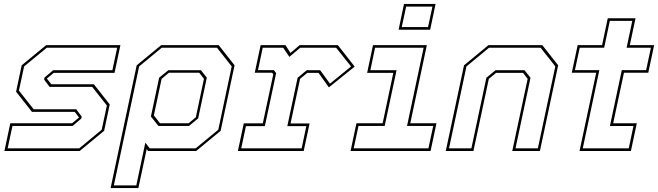

<svg xmlns="http://www.w3.org/2000/svg" viewBox="-20 -770 3356 979"><path d="M2.5 0 32.5 -141.5H347.5L384.5 -172L384 -169.5L361 -199.5H143L62 -302.5L90.5 -437L215.5 -540H594L564 -398.5H254L217 -368L217.5 -371L241.5 -340.5H458.5L539.5 -237.5L511 -103L386 0ZM19 -13.5H384L498.5 -108.5L525 -232L450 -327H233L205 -364L207 -374.5L251 -412H553L577.5 -526.5H218.5L103 -431.5L76.5 -308L151.5 -213H368.5L396.5 -175.5L394.5 -165.5L350.5 -128H43.5Z M544 189 677 -437 802 -540H1095L1176 -437L1105 -103L980 0H735L728 -10L685.5 189ZM560.5 175.5H675L721 -42.5L743.5 -13.5H977.5L1093 -108.5L1161.5 -431.5L1086.5 -526.5H804.5L689.5 -431.5ZM796 -141.5H941.5L978.5 -172L1020 -368L996 -399H841L804 -368L764.5 -181.5ZM787.5 -128 749.5 -176 791.5 -374 838.5 -412H1004.5L1034.5 -374L990.5 -166.5L944 -128Z M1193 0 1223 -141H1320L1373.5 -391.5L1367.5 -399H1279L1309 -540H1435.5L1461 -500L1508 -540H1702.5L1788.5 -430.5L1657 -324.5L1604 -398.5H1547L1510 -368L1461.5 -140.5H1558.5L1528.5 0ZM1210 -13.5H1518L1542 -127H1445L1497.5 -373.5L1544 -412H1612.5L1662.5 -343.5L1770 -431L1694 -526.5H1510.5L1455.5 -480L1424 -526.5H1319.5L1295.5 -412.5H1376.5L1388 -397L1330.5 -127H1234Z M2012.5 -618.5 2040 -750H2201L2173.5 -618.5ZM2028.5 -632H2162.5L2185 -736.5H2051ZM1767.5 0 1797.5 -141.5H1931L1985.5 -398.5H1852L1882 -540H2156.5L2072 -141.5H2205.5L2175.5 0ZM1783.5 -13.5H2164.5L2189 -128H2055.5L2140 -526.5H1892.5L1868.5 -412H2002L1941.5 -128H1808Z M2253 0 2346 -437 2471 -540H2745L2826 -437L2733 0H2592L2670.5 -368L2646.5 -398.5H2509.5L2472.5 -368L2394 0ZM2269.5 -13.5H2383.5L2460 -373.5L2506.5 -412H2654.5L2685 -373.5L2608.5 -13.5H2722.5L2811.5 -431.5L2736.5 -526.5H2473.5L2358.5 -431.5Z M2935 0 3020 -399H2895.5L2925.5 -540H3050L3079 -677H3220.5L3191.5 -540H3315.5L3285.5 -399H3161.5L3106.5 -141.5H3227L3197 0ZM2951.5 -13.5H3186L3210 -127.5H3090L3150.5 -412.5H3274.5L3299 -526.5H3175L3204 -663.5H3089.5L3060.5 -526.5H2936L2911.5 -412.5H3036Z"/></svg>

Font: Tourney Thin Thin
Style: Italic
Weight: 250
Italic angle: -12°
Version: Version 1.015